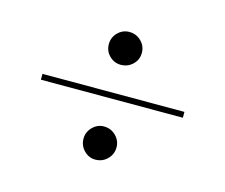

<svg xmlns="http://www.w3.org/2000/svg" viewBox="-63 -549 618 527"><g transform="rotate(15 246.0 -285.5)"><path d="M245.1 -374Q226.6 -374 212.9 -387.5Q199.2 -400.9 199.2 -420.4Q199.2 -439.9 212.9 -453.6Q226.6 -467.3 245.1 -467.3Q265.1 -467.3 279.1 -453.6Q293 -439.9 293 -420.4Q293 -400.9 279.1 -387.5Q265.1 -374 245.1 -374ZM447.8 -277.8H44.4V-294.4H447.8ZM245.1 -104.5Q226.6 -104.5 212.9 -118.4Q199.2 -132.3 199.2 -151.9Q199.2 -170.9 212.9 -184.8Q226.6 -198.7 245.1 -198.7Q265.1 -198.7 279.1 -184.8Q293 -170.9 293 -151.9Q293 -132.3 279.1 -118.4Q265.1 -104.5 245.1 -104.5Z"/></g></svg>

Font: Bacasime Antique
Style: Regular
Weight: 400
Designer: The DocRepair Project, Claus Eggers Sørensen
Foundry: Google
Version: Version 2.000